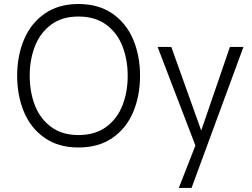

<svg xmlns="http://www.w3.org/2000/svg" viewBox="-20 -720 1247 950"><path d="M64.9 -345.2Q64.9 -443.8 98.9 -524.4Q132.8 -605 201.2 -652.6Q269.5 -700.2 368.2 -700.2Q467.8 -700.2 536.4 -652.6Q605 -605 638.9 -524.7Q672.9 -444.3 672.9 -345.2Q672.9 -246.1 638.9 -165.5Q605 -85 536.4 -37.6Q467.8 9.8 368.2 9.8Q269.5 9.8 201.2 -37.6Q132.8 -85 98.9 -165.5Q64.9 -246.1 64.9 -345.2ZM611.8 -345.2Q611.8 -424.8 585.9 -491.2Q560.1 -557.6 505.4 -597.9Q450.7 -638.2 368.2 -638.2Q287.1 -638.2 232.9 -597.9Q178.7 -557.6 152.8 -491.2Q127 -424.8 127 -345.2Q127 -265.1 152.8 -198.7Q178.7 -132.3 232.9 -92Q287.1 -51.8 368.2 -51.8Q450.7 -51.8 505.4 -92Q560.1 -132.3 585.9 -198.7Q611.8 -265.1 611.8 -345.2ZM864.7 210 946.8 0 759.8 -487.8H827.6L975.6 -74.2L1117.7 -487.8H1184.6L927.7 210Z"/></svg>

Font: Acari Sans Light
Style: Regular
Weight: 300
Designer: Alfredo Marco Pradil and Stefan Peev
Foundry: Hanken Design Co.
Version: Version 1.045;January 11, 2019;FontCreator 11.5.0.2425 64-bi